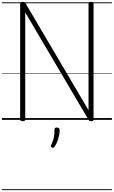

<svg xmlns="http://www.w3.org/2000/svg" viewBox="-20 -1292 1226 2069"><path d="M225 14Q197 14 197 -5V-1253Q197 -1263 204 -1267.5Q211 -1272 224 -1272Q236 -1272 242.5 -1268.5Q249 -1265 255 -1257L934 -104V-1253Q934 -1263 940.5 -1267.5Q947 -1272 961 -1272Q988 -1272 988 -1253V-5Q988 5 981.5 9.5Q975 14 962 14Q951 14 945 10.5Q939 7 933 -3L252 -1158V-5Q252 5 245.5 9.5Q239 14 225 14ZM539 298Q529 293 527.5 286.5Q526 280 533 267Q545 242 552.5 218.5Q560 195 563.5 168Q567 141 567 106Q567 95 573 88.5Q579 82 593 82Q608 82 615.5 90Q623 98 623 110Q623 137 616.5 168.5Q610 200 598.5 230.5Q587 261 571 285Q565 295 558 298.5Q551 302 539 298ZM0 747H1186V757H0ZM0 -20H1186V0H0ZM0 -505H1186V-500H0ZM0 -1267H1186V-1257H0Z"/></svg>

Font: Playwrite VN Guides
Style: Regular
Weight: 400
Designer: Veronika Burian, José Scaglione
Foundry: TypeTogether
Version: Version 1.003